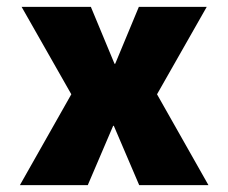

<svg xmlns="http://www.w3.org/2000/svg" viewBox="-20 -540 666 560"><path d="M312 -173H310L236 0H38L188 -265L43 -520H245L314 -354H316L385 -520H583L438 -265L588 0H386Z"/></svg>

Font: Mplus 1p Black
Style: Regular
Weight: 900
Version: Version 1.061